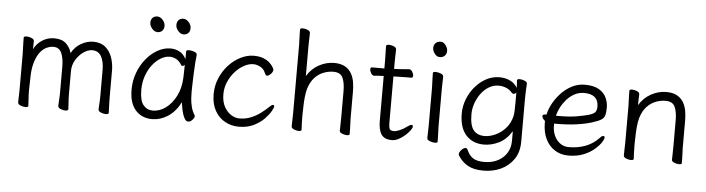

<svg xmlns="http://www.w3.org/2000/svg" viewBox="-51 -938 4945 1344"><g transform="rotate(5 2421.5 -266.0)"><path d="M658 -293Q658 -353 638 -389.5Q618 -426 574 -426Q544 -426 512.5 -404Q481 -382 459.5 -346Q438 -310 438 -268V-105Q438 -77 440.5 -46.5Q443 -16 443 1Q443 6 437 8.5Q431 11 423 11Q407 11 389 3.5Q371 -4 371 -17Q371 -25 372 -41.5Q373 -58 374 -76Q375 -94 375 -105V-293Q375 -352 358.5 -389Q342 -426 301 -426Q280 -426 256 -416Q232 -406 210 -379.5Q188 -353 173 -303Q161 -263 159.5 -209.5Q158 -156 157 -105Q157 -74 159.5 -45Q162 -16 162 1Q162 11 142 11Q126 11 107.5 3.5Q89 -4 89 -17Q89 -25 89.5 -43.5Q90 -62 90.5 -80Q91 -98 91 -105V-356Q91 -366 90 -389Q89 -412 88.5 -436.5Q88 -461 88 -472Q88 -482 108 -482Q124 -482 142.5 -474.5Q161 -467 161 -454Q161 -444 160.5 -430.5Q160 -417 160 -397Q180 -438 218.5 -462Q257 -486 301 -486Q357 -486 386 -458Q415 -430 424 -393Q450 -439 492 -462.5Q534 -486 577 -486Q629 -486 661.5 -458.5Q694 -431 709 -387.5Q724 -344 724 -297V-105Q724 -99 724.5 -78Q725 -57 726 -34Q727 -11 727 1Q727 11 707 11Q691 11 672.5 3.5Q654 -4 654 -17Q654 -25 655 -41.5Q656 -58 657 -76Q658 -94 658 -105Z M1201 -592Q1179 -592 1162 -612.5Q1145 -633 1145 -653Q1145 -675 1157 -688Q1169 -701 1191 -701Q1211 -701 1228.5 -681.5Q1246 -662 1246 -639Q1246 -618 1233.5 -605Q1221 -592 1201 -592ZM1018 -592Q996 -592 979 -612.5Q962 -633 962 -653Q962 -675 974 -688Q986 -701 1008 -701Q1028 -701 1045.5 -681.5Q1063 -662 1063 -639Q1063 -618 1050.5 -605Q1038 -592 1018 -592ZM1305 -457Q1302 -435 1299.5 -398.5Q1297 -362 1295.5 -321.5Q1294 -281 1293 -246Q1292 -211 1292 -193Q1292 -179 1293.5 -151.5Q1295 -124 1302.5 -93Q1310 -62 1327 -35Q1329 -31 1329 -29Q1329 -18 1315.5 -2.5Q1302 13 1285 13Q1270 13 1258.5 -8.5Q1247 -30 1240.5 -60.5Q1234 -91 1231 -118Q1194 -48 1141.5 -15Q1089 18 1033 18Q960 18 916 -31.5Q872 -81 872 -175Q872 -239 893 -295Q914 -351 949.5 -394Q985 -437 1029 -461.5Q1073 -486 1119 -486Q1154 -486 1183 -470.5Q1212 -455 1229 -420V-475Q1229 -485 1250 -485Q1267 -485 1286 -478Q1305 -471 1305 -459ZM1228 -380Q1219 -371 1211 -371Q1207 -371 1204 -375Q1187 -404 1164.5 -416Q1142 -428 1119 -428Q1088 -428 1056.5 -409.5Q1025 -391 998.5 -357.5Q972 -324 956 -278.5Q940 -233 940 -180Q940 -104 966 -73Q992 -42 1032 -42Q1080 -42 1123 -73.5Q1166 -105 1194.5 -161Q1223 -217 1226 -291Q1227 -305 1227 -330Q1227 -355 1228 -380Z M1877 -143Q1877 -137 1863 -111.5Q1849 -86 1820 -56Q1791 -26 1746.5 -4Q1702 18 1641 18Q1589 18 1544.5 -6.5Q1500 -31 1473.5 -78.5Q1447 -126 1447 -194Q1447 -254 1469.5 -307Q1492 -360 1529 -400Q1566 -440 1612 -463Q1658 -486 1704 -486Q1745 -486 1773 -474.5Q1801 -463 1817.5 -447Q1834 -431 1841.5 -417.5Q1849 -404 1849 -401Q1849 -385 1834 -370Q1819 -355 1807 -355Q1801 -355 1798 -360Q1791 -374 1784 -387Q1777 -400 1766 -407Q1737 -427 1706 -427Q1675 -427 1641.5 -409Q1608 -391 1579.5 -359.5Q1551 -328 1533 -287Q1515 -246 1515 -199Q1515 -147 1534.5 -111.5Q1554 -76 1583 -58Q1612 -40 1641 -40Q1684 -40 1721 -55Q1758 -70 1789.5 -93.5Q1821 -117 1844 -140Q1859 -155 1868 -155Q1877 -155 1877 -143Z M2349 -17Q2350 -25 2350 -44Q2350 -63 2350.5 -83.5Q2351 -104 2351 -115V-293Q2351 -352 2335 -387.5Q2319 -423 2269 -423Q2235 -423 2200.5 -410Q2166 -397 2138 -367Q2110 -337 2095 -287Q2088 -262 2084.5 -228.5Q2081 -195 2080.5 -162Q2080 -129 2079 -105V-89Q2079 -65 2080 -42Q2081 -19 2082 1Q2082 11 2063 11Q2047 11 2029 3.5Q2011 -4 2011 -17Q2011 -25 2011.5 -46Q2012 -67 2012.5 -87.5Q2013 -108 2013 -115V-590Q2013 -600 2012 -621Q2011 -642 2010.5 -664Q2010 -686 2010 -697Q2010 -707 2029 -707Q2045 -707 2063 -699.5Q2081 -692 2081 -679Q2081 -671 2080.5 -652Q2080 -633 2079.5 -612.5Q2079 -592 2079 -580V-376Q2111 -429 2162.5 -457Q2214 -485 2269 -485Q2317 -485 2346.5 -467.5Q2376 -450 2391.5 -422Q2407 -394 2412 -361Q2417 -328 2417 -297V-105Q2417 -99 2418 -78Q2419 -57 2419.5 -34Q2420 -11 2420 1Q2420 11 2401 11Q2385 11 2367 3.5Q2349 -4 2349 -16Z M2622 -424H2617Q2595 -424 2583 -422.5Q2571 -421 2556 -420H2555Q2542 -420 2533 -435Q2524 -450 2524 -463Q2524 -477 2535 -477H2622V-528Q2622 -538 2621.5 -559Q2621 -580 2620.5 -602Q2620 -624 2620 -635Q2620 -640 2626 -642.5Q2632 -645 2640 -645Q2656 -645 2674 -637.5Q2692 -630 2692 -617Q2692 -609 2691.5 -592.5Q2691 -576 2690.5 -558Q2690 -540 2690 -528V-480L2718 -481Q2736 -482 2760 -484Q2784 -486 2794 -487H2795Q2808 -487 2817.5 -472Q2827 -457 2827 -444Q2827 -429 2815 -429Q2805 -429 2777 -429Q2749 -429 2729 -428L2690 -427V-108Q2690 -68 2697 -57Q2704 -46 2726 -46Q2743 -46 2768.5 -57Q2794 -68 2819 -87Q2836 -100 2846 -100Q2856 -100 2856 -89Q2856 -80 2843.5 -62.5Q2831 -45 2810.5 -26.5Q2790 -8 2765.5 5Q2741 18 2717 18Q2665 18 2643.5 -14Q2622 -46 2622 -110Z M3049 -636Q3049 -617 3036 -603.5Q3023 -590 3000 -590Q2981 -590 2965.5 -609.5Q2950 -629 2950 -650Q2950 -670 2962.5 -684Q2975 -698 3000 -698Q3018 -698 3033.5 -678Q3049 -658 3049 -636ZM2966 -368Q2966 -378 2965 -399Q2964 -420 2963.5 -442Q2963 -464 2963 -475Q2963 -484 2982 -484Q2999 -484 3018 -476.5Q3037 -469 3037 -457Q3037 -449 3036.5 -432.5Q3036 -416 3035.5 -398Q3035 -380 3035 -368V-105Q3035 -99 3036 -78Q3037 -57 3037.5 -34Q3038 -11 3038 1Q3038 10 3019 10Q3003 10 2983.5 2.5Q2964 -5 2964 -17Q2964 -25 2964.5 -43.5Q2965 -62 2965.5 -80Q2966 -98 2966 -105Z M3556 -118Q3519 -58 3467 -32.5Q3415 -7 3362 -7Q3283 -7 3236 -59Q3189 -111 3189 -211Q3189 -262 3208 -311Q3227 -360 3260.5 -399.5Q3294 -439 3337.5 -462.5Q3381 -486 3430 -486Q3471 -486 3504.5 -470.5Q3538 -455 3557 -422Q3557 -441 3555.5 -453Q3554 -465 3554 -475Q3554 -485 3573 -485Q3589 -485 3607 -477.5Q3625 -470 3625 -458V-457Q3624 -438 3622.5 -411Q3621 -384 3621 -358V-50Q3621 23 3587 73Q3553 123 3497.5 149Q3442 175 3375 175Q3306 175 3264.5 151.5Q3223 128 3196 85Q3193 80 3193 76Q3193 61 3208.5 44.5Q3224 28 3237 28Q3247 28 3251 38Q3269 79 3296.5 96.5Q3324 114 3375 114Q3427 114 3467.5 94Q3508 74 3532 37Q3556 0 3556 -51ZM3557 -390Q3549 -379 3538 -379Q3530 -379 3525 -385Q3510 -405 3484 -416Q3458 -427 3431 -427Q3394 -427 3362.5 -408.5Q3331 -390 3307.5 -358.5Q3284 -327 3270.5 -289Q3257 -251 3257 -212Q3257 -133 3283.5 -100Q3310 -67 3362 -67Q3398 -67 3437.5 -85Q3477 -103 3508.5 -138Q3540 -173 3552 -225Q3555 -236 3556 -263Q3557 -290 3557 -324Q3557 -358 3557 -390Z M3839 -196V-186Q3839 -121 3872.5 -81Q3906 -41 3956 -41Q4020 -41 4073.5 -61.5Q4127 -82 4167 -125Q4174 -133 4180 -136.5Q4186 -140 4190 -140Q4200 -140 4200 -128Q4200 -119 4185.5 -96Q4171 -73 4141 -46.5Q4111 -20 4065 -1Q4019 18 3956 18Q3905 18 3863.5 -7.5Q3822 -33 3798 -81Q3774 -129 3774 -195V-209Q3765 -216 3759 -225Q3753 -234 3753 -241Q3753 -254 3772 -254Q3773 -254 3776.5 -254.5Q3780 -255 3781 -255Q3788 -291 3809.5 -331Q3831 -371 3864 -406.5Q3897 -442 3939.5 -464Q3982 -486 4031 -486Q4093 -486 4129.5 -464.5Q4166 -443 4181.5 -409.5Q4197 -376 4197 -340Q4197 -306 4191.5 -286Q4186 -266 4166 -253.5Q4146 -241 4101 -227Q4056 -213 3993.5 -204.5Q3931 -196 3852 -196ZM3867 -252Q3941 -252 3991 -260.5Q4041 -269 4074 -278Q4110 -289 4120.5 -302Q4131 -315 4131 -341Q4131 -428 4030 -428Q3993 -428 3962 -411Q3931 -394 3907.5 -367Q3884 -340 3868.5 -309.5Q3853 -279 3847 -252Z M4683 -17Q4684 -25 4684 -44Q4684 -63 4684.5 -83.5Q4685 -104 4685 -115V-293Q4685 -352 4669 -387.5Q4653 -423 4603 -423Q4569 -423 4534.5 -410Q4500 -397 4472 -367Q4444 -337 4429 -287Q4422 -262 4418.5 -228.5Q4415 -195 4414.5 -162Q4414 -129 4413 -105V-89Q4413 -65 4414 -42Q4415 -19 4416 1Q4416 11 4397 11Q4381 11 4363 3.5Q4345 -4 4345 -17Q4345 -25 4345.5 -46Q4346 -67 4346.5 -87.5Q4347 -108 4347 -115V-364Q4347 -374 4346 -395Q4345 -416 4344.5 -438Q4344 -460 4344 -471Q4344 -481 4363 -481Q4379 -481 4397 -473.5Q4415 -466 4415 -453Q4415 -453 4414.5 -439Q4414 -425 4413.5 -407Q4413 -389 4413 -376Q4445 -429 4496.5 -457Q4548 -485 4603 -485Q4651 -485 4680.5 -467.5Q4710 -450 4725.5 -422Q4741 -394 4746 -361Q4751 -328 4751 -297V-105Q4751 -99 4752 -78Q4753 -57 4753.5 -34Q4754 -11 4754 1Q4754 11 4735 11Q4719 11 4701 3.5Q4683 -4 4683 -16Z"/></g></svg>

Font: QiushuiShotai
Style: Regular
Weight: 600
Designer: Fontworks Inc.
Foundry: Fontworks Inc.
Version: Version 1.250